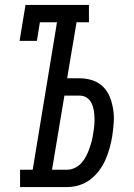

<svg xmlns="http://www.w3.org/2000/svg" viewBox="-20 -755 540 775"><path d="M61 0V-70H112L210 -665H141L129 -590H59L83 -735H339V-665H289L251 -439H302Q329 -439 354 -430.5Q379 -422 396.5 -404.5Q414 -387 423.5 -363Q433 -339 437 -312.5Q441 -286 439 -259Q437 -232 433 -205Q429 -181 422.5 -157.5Q416 -134 406 -111Q396 -88 380.5 -67Q365 -46 344.5 -30.5Q324 -15 300 -7.5Q276 0 252 0ZM190 -70H252Q267 -70 282.5 -77.5Q298 -85 309 -97.5Q320 -110 327.5 -124.5Q335 -139 340.5 -154.5Q346 -170 350 -185Q354 -200 356 -216Q359 -232 360.5 -248Q362 -264 361.5 -279.5Q361 -295 358.5 -310Q356 -325 349.5 -338.5Q343 -352 330.5 -360.5Q318 -369 302 -369H240Z"/></svg>

Font: Iosevka Slab Oblique
Style: Regular
Weight: 400
Italic angle: -9°
Monospace: yes
Designer: Belleve Invis
Foundry: Belleve Invis
Version: Version 11.1.1; ttfautohint (v1.8.3)